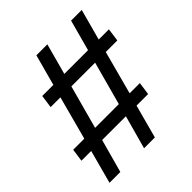

<svg xmlns="http://www.w3.org/2000/svg" viewBox="-187 -786 904 904"><g transform="rotate(-45 265.0 -334.0)"><path d="M444 -448 386 -231H454L445 -167H368L323 0H251L297 -167H139L93 0H21L66 -167H1L10 -231H84L142 -448H77L86 -513H160L202 -668H275L233 -513H391L433 -668H504L462 -513H530L521 -448ZM373 -448H215L156 -231H314Z"/></g></svg>

Font: FiraGO Book
Style: Italic
Weight: 350
Italic angle: -8°
Designer: bBox Type GmbH
Foundry: bBox Type GmbH
Version: Version 1.001